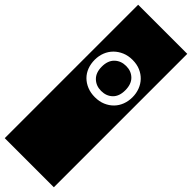

<svg xmlns="http://www.w3.org/2000/svg" viewBox="-379 -927 1150 1150"><g transform="rotate(45 196.0 -352.0)"><path d="M196 -342Q233 -342 262.5 -354.5Q292 -367 313 -388.5Q334 -410 345 -439Q356 -468 356 -501Q356 -534 345 -563Q334 -592 313.5 -613.5Q293 -635 264 -647.5Q235 -660 198 -660Q162 -660 132.5 -647.5Q103 -635 81.5 -613.5Q60 -592 48.5 -563Q37 -534 37 -500Q37 -466 48 -437Q59 -408 80 -387Q101 -366 130.5 -354Q160 -342 196 -342ZM196 -395Q153 -395 124.5 -422.5Q96 -450 96 -501Q96 -552 124.5 -579.5Q153 -607 197 -607Q240 -607 268 -579.5Q296 -552 296 -500Q296 -449 268 -422Q240 -395 196 -395ZM-12 -917H404V213H-12Z"/></g></svg>

Font: Zilla Slab Regular Highlight
Style: Regular
Weight: 410
Designer: Typotheque Type Foundry
Foundry: Typotheque type foundry
Version: Version 1.0; 2017